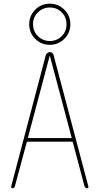

<svg xmlns="http://www.w3.org/2000/svg" viewBox="-20 -1010 540 1030"><path d="M130.9 -275.4Q128.9 -270.5 133.8 -269.5H360.4Q366.2 -269.5 363.3 -275.4L248 -709Q248 -710 247.1 -710Q246.1 -710 246.1 -709ZM46.9 0Q43.9 0 41.5 -2.9Q39.1 -5.9 40 -9.8L225.6 -713.9Q227.5 -720.7 233.9 -725.6Q240.2 -730.5 247.6 -730.5Q254.9 -730.5 260.7 -725.6Q266.6 -720.7 267.6 -713.9L454.1 -9.8Q455.1 -5.9 453.1 -2.9Q451.2 0 447.3 0Q438.5 0 433.6 -9.8L371.1 -245.1Q370.1 -250 365.2 -250H128.9Q125 -250 123 -245.1L59.6 -9.8Q56.6 0 46.9 0ZM311 -943.8Q285.2 -969.7 247.6 -969.7Q210 -969.7 183.6 -943.8Q157.2 -918 157.2 -879.9Q157.2 -841.8 183.6 -815.9Q210 -790 247.6 -790Q285.2 -790 311 -815.9Q336.9 -841.8 336.9 -879.9Q336.9 -918 311 -943.8ZM325.2 -801.8Q293 -769.5 247.1 -769.5Q201.2 -769.5 168.9 -801.8Q136.7 -834 136.7 -879.9Q136.7 -925.8 168.9 -958Q201.2 -990.2 247.1 -990.2Q293 -990.2 325.2 -958Q357.4 -925.8 357.4 -879.9Q357.4 -834 325.2 -801.8Z"/></svg>

Font: Rounded-X Mgen+ 1mn thin
Style: Regular
Weight: 100
Designer: [Source Han Sans]
Ryoko NISHIZUKA  (kana & ideographs); Paul D. Hunt (Latin, Greek & Cyrillic); Wenlong ZHANG  (bopomofo
Version: Version 1.059.20150602